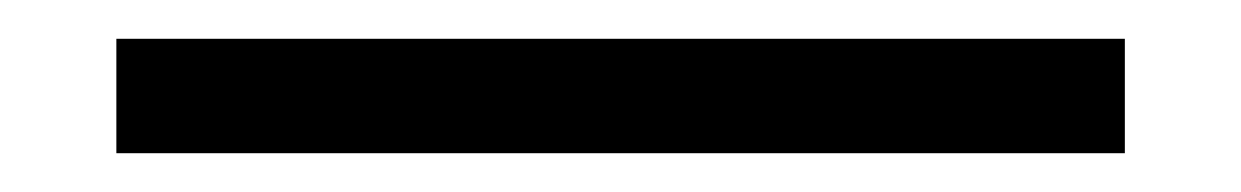

<svg xmlns="http://www.w3.org/2000/svg" viewBox="-20 -79 640 99"><path d="M560 0H40V-59H560Z"/></svg>

Font: Kreadon
Style: Regular
Weight: 400
Designer: kohakuno
Foundry: StudioGnu
Version: Version 1.000;Glyphs 3.1.2 (3151)